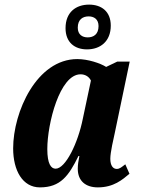

<svg xmlns="http://www.w3.org/2000/svg" viewBox="-20 -802 622 832"><path d="M357 -588C414 -588 460 -622 460 -691C460 -753 419 -782 366 -782C309 -782 264 -749 264 -680C264 -618 304 -588 357 -588ZM360 -640C337 -640 317 -652 317 -682C317 -718 339 -731 364 -731C387 -731 407 -719 407 -689C407 -653 385 -640 360 -640ZM153 10C242 10 278 -40 320 -126H324C320 -105 317 -89 317 -71C317 -17 352 10 404 10C473 10 511 -24 541 -49L523 -90C507 -78 499 -70 486 -70C470 -70 458 -84 458 -114C458 -142 472 -201 477 -224L542 -535H488L440 -512C415 -528 361 -546 315 -546C139 -546 37 -317 37 -159C37 -63 78 10 153 10ZM221 -71C201 -71 185 -92 185 -156C185 -267 239 -480 329 -480C348 -480 365 -471 374 -453L339 -288C318 -182 264 -71 221 -71Z"/></svg>

Font: Noto Serif Condensed Extra
Style: Italic
Weight: 800
Width: 3
Italic angle: -12°
Designer: Monotype Design Team
Foundry: Monotype Imaging Inc.
Version: Version 1.901